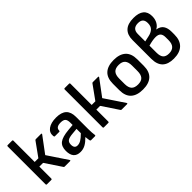

<svg xmlns="http://www.w3.org/2000/svg" viewBox="96 -1523 2363 2363"><g transform="rotate(-45 1277.5 -341.5)"><path d="M492 -13Q495 -8 493 -4Q491 0 485 0H391Q382 0 378 -6L235 -220H170V-11Q170 0 159 0H81Q70 0 70 -11V-672Q70 -683 81 -683H159Q170 -683 170 -672V-301H234L365 -483Q370 -490 379 -490H469Q476 -490 477.5 -486Q479 -482 476 -477L321 -269Z M658 12Q537 12 537 -126Q537 -204 583.5 -240Q630 -276 744 -286L822 -293V-333Q822 -380 803.5 -399.5Q785 -419 739 -419Q655 -419 656 -360Q656 -349 646 -349H569Q558 -349 557 -367Q551 -429 601.5 -465.5Q652 -502 742 -502Q834 -502 878 -460.5Q922 -419 922 -334V-123Q922 -88 924 -61Q926 -34 929 -12Q930 0 918 0H849Q840 0 836 -14Q835 -21 832.5 -39.5Q830 -58 828 -77Q783 -31 743.5 -9.5Q704 12 658 12ZM635 -135Q635 -71 688 -71Q717 -71 747 -88Q777 -105 822 -150V-225L747 -218Q684 -213 659.5 -195Q635 -177 635 -135Z M1484 -13Q1487 -8 1485 -4Q1483 0 1477 0H1383Q1374 0 1370 -6L1227 -220H1162V-11Q1162 0 1151 0H1073Q1062 0 1062 -11V-672Q1062 -683 1073 -683H1151Q1162 -683 1162 -672V-301H1226L1357 -483Q1362 -490 1371 -490H1461Q1468 -490 1469.5 -486Q1471 -482 1468 -477L1313 -269Z M1744 12Q1640 12 1585.5 -38Q1531 -88 1531 -189V-301Q1531 -402 1585.5 -452Q1640 -502 1744 -502Q1847 -502 1901.5 -452Q1956 -402 1956 -301V-189Q1956 -88 1902 -38Q1848 12 1744 12ZM1744 -75Q1803 -75 1829.5 -105Q1856 -135 1856 -198V-292Q1856 -354 1829.5 -384.5Q1803 -415 1744 -415Q1685 -415 1658 -384.5Q1631 -354 1631 -292V-198Q1631 -135 1658 -105Q1685 -75 1744 -75Z M2281 12Q2082 12 2082 -185V-511Q2082 -600 2131.5 -647.5Q2181 -695 2282 -695Q2462 -695 2462 -547Q2462 -493 2439.5 -453.5Q2417 -414 2381 -397V-396Q2442 -386 2468.5 -346.5Q2495 -307 2495 -242V-194Q2495 -93 2440 -40.5Q2385 12 2281 12ZM2181 -388 2254 -404Q2304 -414 2334 -441.5Q2364 -469 2364 -524Q2364 -569 2342.5 -590Q2321 -611 2277 -611Q2181 -611 2181 -517ZM2284 -75Q2395 -75 2395 -196V-246Q2395 -293 2374 -314.5Q2353 -336 2308 -336Q2256 -336 2181 -314V-193Q2181 -131 2205.5 -103Q2230 -75 2284 -75Z"/></g></svg>

Font: Sofia Sans SemiBold
Style: Regular
Weight: 600
Designer: Botio Nikoltchev, Ani Petrova
Foundry: lettersoup
Version: Version 4.101; ttfautohint (v1.8.4.7-5d5b)